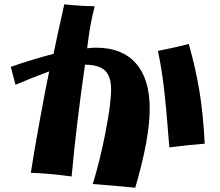

<svg xmlns="http://www.w3.org/2000/svg" viewBox="-20 -836 1019 890"><path d="M410 17Q444 -93 469.5 -225Q495 -357 495 -421Q495 -482 466.5 -509Q438 -536 374 -536Q334 -259 312 -18Q199 -33 123 -35Q135 -117 165 -281.5Q195 -446 208 -505Q131 -477 52 -443L30 -526Q74 -542 132 -559.5Q190 -577 228 -586Q241 -651 278 -816Q350 -808 419 -807Q397 -726 384 -612Q404 -615 425 -615Q546 -615 610 -542.5Q674 -470 674 -332Q674 -195 607 34Q490 23 410 17ZM712 -600Q789 -615 855 -632Q887 -520 904.5 -413.5Q922 -307 929 -170Q853 -164 765 -153Q751 -334 740 -427.5Q729 -521 712 -600Z"/></svg>

Font: Otomanopee
Style: Regular
Weight: 400
Designer: Das Ende der Wildnis
Foundry: Gutenberg Labo
Version: Version 3.000